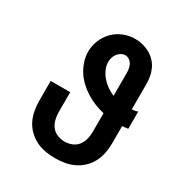

<svg xmlns="http://www.w3.org/2000/svg" viewBox="-175 -870 950 1005"><g transform="rotate(30 300.0 -367.5)"><path d="M300 8Q271 8 241.5 3Q212 -2 185.5 -15Q159 -28 137.5 -49Q116 -70 103 -96Q90 -122 84.5 -151.5Q79 -181 79 -210V-331H197V-210Q197 -188 202.5 -166Q208 -144 221.5 -126.5Q235 -109 256.5 -100.5Q278 -92 300 -92Q322 -92 343.5 -100.5Q365 -109 378.5 -126.5Q392 -144 397.5 -166Q403 -188 403 -210V-323Q373 -330 345.5 -341Q318 -352 292.5 -368Q267 -384 245 -404.5Q223 -425 207 -450Q191 -475 181.5 -504Q172 -533 172 -563Q172 -598 186 -632Q200 -666 225 -691Q250 -716 283.5 -729.5Q317 -743 353 -743Q376 -743 398.5 -737.5Q421 -732 441 -721Q461 -710 477 -693.5Q493 -677 503 -656Q513 -635 517 -612.5Q521 -590 521 -567V-414Q530 -415 539 -416.5Q548 -418 556 -421V-317Q548 -316 539 -315Q530 -314 521 -313V-210Q521 -181 515.5 -151.5Q510 -122 497 -96Q484 -70 462.5 -49Q441 -28 414.5 -15Q388 -2 358.5 3Q329 8 300 8ZM403 -428V-567Q403 -580 400.5 -593Q398 -606 392 -617Q386 -628 375 -635.5Q364 -643 351 -643Q338 -643 326 -636Q314 -629 306 -618.5Q298 -608 294 -595Q290 -582 290 -569Q290 -545 300 -523Q310 -501 325.5 -483Q341 -465 361 -451Q381 -437 403 -428Z"/></g></svg>

Font: Iosevka Plex Etoile
Style: Bold
Weight: 700
Designer: Belleve Invis
Foundry: Belleve Invis
Version: Version 25.1.1; ttfautohint (v1.8.4)